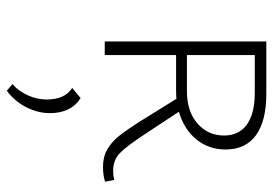

<svg xmlns="http://www.w3.org/2000/svg" viewBox="-136 -366 782 549"><g transform="rotate(90 254.5 -91.0)"><path d="M499 -1Q481 5 457 5Q428 5 407 -7Q386 -19 369 -40Q352 -61 326 -102L262 -205Q253 -204 235 -204H137V0H98V-462H248Q325 -462 366 -432.5Q407 -403 407 -345Q407 -298 378.5 -262.5Q350 -227 299 -212L361 -118Q397 -63 417 -43.5Q437 -24 468 -24Q482 -24 494 -27ZM240 -235Q298 -235 332.5 -265Q367 -295 367 -341Q367 -384 335.5 -406.5Q304 -429 245 -429H137V-235ZM303 157Q303 191 286 224.5Q269 258 239 280L220 264Q241 245 252.5 219Q264 193 264 166Q264 114 231 93L260 69Q303 96 303 157Z"/></g></svg>

Font: Ysabeau SC Light
Style: Regular
Weight: 300
Designer: Christian Thalmann (Catharsis Fonts)
Version: Version 0.003